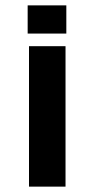

<svg xmlns="http://www.w3.org/2000/svg" viewBox="-20 -695 347 715"><path d="M88 -523H224V0H88ZM83 -675H227V-570H83Z"/></svg>

Font: Sarpanch SemiBold
Style: Regular
Weight: 600
Designer: Manushi Parikh (Devanagari and Latin), Jyotish Sonowal (Devanagari)
Foundry: Indian Type Foundry
Version: Version 2.004;PS 1.0;hotconv 1.0.78;makeotf.lib2.5.61930; tt